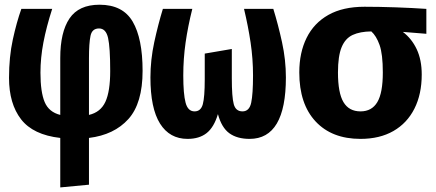

<svg xmlns="http://www.w3.org/2000/svg" viewBox="-20 -583 1886 830"><path d="M410.3 -562.6Q510.8 -562.6 553.6 -489.5Q596.4 -416.4 596.4 -276.9Q596.4 -136.4 534.9 -68.2Q473.3 0 364.6 13.3V215.4L240.5 227.2V13.3Q123.1 0 71 -67.4Q19 -134.9 19 -246.2Q19 -336.9 35.4 -412.1Q51.8 -487.2 72.3 -544.6H205.6Q180.5 -466.7 167.7 -399.7Q154.9 -332.8 154.9 -268.7Q154.9 -185.1 173.1 -141.8Q191.3 -98.5 240.5 -86.2V-332.3Q240.5 -444.1 280.5 -503.3Q320.5 -562.6 410.3 -562.6ZM408.2 -460Q377.9 -460 371.3 -428.2Q364.6 -396.4 364.6 -331.8V-86.2Q414.9 -97.9 435.6 -142.8Q456.4 -187.7 456.4 -275.9Q456.4 -377.9 447.2 -419Q437.9 -460 408.2 -460Z M1161.5 -544.6Q1182.6 -476.4 1199.2 -400.3Q1215.9 -324.1 1215.9 -248.2Q1215.9 17.4 1059 17.4Q1005.1 17.4 971.5 -6.9Q937.9 -31.3 922.1 -89.7Q905.1 -32.8 873.3 -7.7Q841.5 17.4 790.8 17.4Q713.3 17.4 671.8 -48.7Q630.3 -114.9 630.3 -248.2Q630.3 -324.1 646.9 -401Q663.6 -477.9 684.1 -544.6H811.3Q792.3 -468.7 782.3 -399Q772.3 -329.2 772.3 -256.9Q772.3 -176.4 782.3 -139Q792.3 -101.5 821 -101.5Q848.2 -101.5 856.7 -132.3Q865.1 -163.1 865.1 -240V-351.3L982.1 -371.3V-245.1Q982.1 -163.6 990.5 -132.6Q999 -101.5 1028.2 -101.5Q1057.9 -101.5 1065.9 -139Q1073.8 -176.4 1073.8 -256.9Q1073.8 -328.7 1063.3 -399.2Q1052.8 -469.7 1034.9 -544.6Z M1555.9 -553.8Q1617.4 -553.8 1690.5 -551.3Q1763.6 -548.7 1823.1 -544.6V-436.9L1721.5 -445.1Q1760 -415.9 1781.5 -370Q1803.1 -324.1 1803.1 -261Q1803.1 -175.9 1771.5 -113.3Q1740 -50.8 1680.8 -16.7Q1621.5 17.4 1538.5 17.4Q1414.4 17.4 1344.1 -58.2Q1273.8 -133.8 1273.8 -269.7Q1273.8 -355.4 1305.4 -419.2Q1336.9 -483.1 1399.5 -518.5Q1462.1 -553.8 1555.9 -553.8ZM1441 -269.7Q1441 -181 1464.9 -141.3Q1488.7 -101.5 1538.5 -101.5Q1587.2 -101.5 1611 -141.3Q1634.9 -181 1634.9 -269.7Q1634.9 -349.2 1620.8 -388.7Q1606.7 -428.2 1585.1 -447.2Q1536.9 -446.7 1504.9 -432.1Q1472.8 -417.4 1456.9 -379.2Q1441 -341 1441 -269.7Z"/></svg>

Font: FiraCode Nerd Font Mono
Style: Bold
Weight: 700
Monospace: yes
Designer: Carrois Corporate, Edenspiekermann AG, Nikita Prokopov
Foundry: Carrois Corporate, Edenspiekermann AG, Nikita Prokopov
Version: Version 6.002;Nerd Fonts 3.3.0